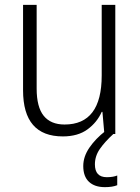

<svg xmlns="http://www.w3.org/2000/svg" viewBox="-20 -552 576 791"><path d="M455 -532V0H410L402 -91H399Q380 -48 340.5 -19Q301 10 239 10Q75 10 75 -180V-532H131V-187Q131 -111 160 -75Q189 -39 246 -39Q399 -39 399 -241V-532ZM371 125Q371 178 420 178Q434 178 445 176Q456 174 463 171V211Q453 215 440.5 217Q428 219 412 219Q370 219 346.5 197Q323 175 323 132Q323 93 348.5 56Q374 19 414 -12L447 0Q412 32 391.5 61.5Q371 91 371 125Z"/></svg>

Font: Noto Sans Gurmukhi UI SemiCondensed Light
Style: Regular
Weight: 300
Width: 4
Designer: Jelle Bosma - Monotype Design Team
Foundry: Monotype Imaging Inc.
Version: Version 2.004; ttfautohint (v1.8.4.7-5d5b)